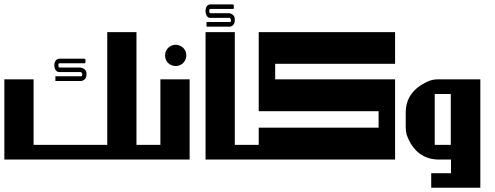

<svg xmlns="http://www.w3.org/2000/svg" viewBox="-20 -733 2275 882"><path d="M472.7 -585.4H606.9V0H0V-368.7H134.3V-67.4H472.7ZM255.4 -463.4H367.7Q372.6 -462.9 372.6 -458.5V-446.8Q372.6 -442.4 367.7 -442.4H253.4Q248.5 -441.4 248.5 -437.5V-427.7Q249.5 -422.9 253.4 -422.9H348.6Q377.4 -417.5 377.4 -394.5V-392.1Q377.4 -366.2 353.5 -360.8H234.4V-382.8H356Q358.4 -390.6 358.4 -392.1Q354.5 -401.9 351.1 -401.9H253.4Q234.4 -401.9 229.5 -427.7V-437.5Q233.4 -463.4 255.4 -463.4Z M716.8 -67.4V-368.7H851.1V0H580.1V-67.4ZM787.1 -527.3Q799.3 -527.3 811 -521Q822.8 -514.6 829.3 -502.9Q835.9 -491.2 835.9 -478.5Q835.9 -465.8 829.3 -454.1Q822.8 -442.4 811.3 -436Q799.8 -429.7 787.1 -429.7Q774.4 -429.7 762.7 -436Q751 -442.4 744.6 -454.1Q738.3 -465.8 738.3 -478.5Q738.3 -491.2 744.9 -502.9Q751.5 -514.6 763.2 -521Q774.9 -527.3 787.1 -527.3Z M924.3 -585.4H1058.6V0H924.3ZM947.8 -712.9H1049.8Q1054.2 -712.4 1054.2 -708V-696.3Q1054.2 -691.9 1049.8 -691.9H945.8Q941.4 -690.4 941.4 -687V-677.2Q942.4 -672.4 945.8 -672.4H1032.7Q1058.6 -667 1058.6 -644V-641.1Q1058.6 -615.7 1037.1 -610.4H928.7V-631.8H1039.1Q1041.5 -640.1 1041.5 -641.1Q1038.1 -650.9 1034.7 -650.9H945.8Q928.7 -650.9 924.3 -677.2V-687Q927.7 -712.9 947.8 -712.9Z M1168.5 -67.4V-146.5H1719.2V-222.2H1168.5V-585.4H1794.9V-439.9H1244.1V-368.7H1794.9V0H1031.7V-67.4Z M1995.6 -368.7H2186.5V129.4H1960.9V62.5H2051.8V0H1997.6Q1890.1 0 1848.1 -113.8Q1843.8 -134.3 1843.8 -146.5V-215.8Q1843.8 -313 1945.8 -358.9Q1965.8 -368.7 1995.6 -368.7ZM1977.1 -301.3V-67.4H2050.8V-301.3Z"/></svg>

Font: Aqlam Corner
Style: Regular
Weight: 400
Designer: Developer/ Husham Jawad
Version: Version 1.00;December 29, 2020;FontCreator 13.0.0.2683 32-bi